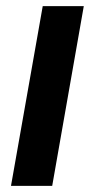

<svg xmlns="http://www.w3.org/2000/svg" viewBox="-20 -609 342 629"><path d="M16 0H151L254.5 -589H120Z"/></svg>

Font: Anybody Expanded Medium
Style: Italic
Weight: 500
Width: 7
Italic angle: -10°
Version: Version 1.113;gftools[0.9.25]